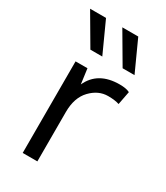

<svg xmlns="http://www.w3.org/2000/svg" viewBox="-187 -829 783 908"><g transform="rotate(30 204.0 -375.0)"><path d="M191 -583H126L28 -750H115ZM367 -583H302L204 -750H291ZM93 0V-500H158L169 -418Q211 -510 329 -510Q365 -510 384 -500L370 -427Q346 -435 309 -435Q256 -435 214.5 -391.5Q173 -348 173 -270V0Z"/></g></svg>

Font: Elaine Sans
Style: Regular
Weight: 400
Designer: Wei Huang
Foundry: Wei Huang
Version: Version 2.001;December 24, 2019;FontCreator 12.0.0.2547 64-b